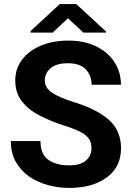

<svg xmlns="http://www.w3.org/2000/svg" viewBox="-20 -922 656 952"><path d="M433.6 -186Q433.6 -211.9 422.9 -230.7Q412.1 -249.5 382.1 -266.1Q352.1 -282.7 293.9 -300.8Q229 -321.8 174.8 -350.1Q120.6 -378.4 88.1 -420.2Q55.7 -461.9 55.7 -522.9Q55.7 -582 89.6 -626.5Q123.5 -670.9 182.9 -695.8Q242.2 -720.7 318.8 -720.7Q397.5 -720.7 456.1 -692.4Q514.6 -664.1 547.1 -614.7Q579.6 -565.4 579.6 -502H434.1Q434.1 -548.3 405 -578.4Q376 -608.4 316.4 -608.4Q258.8 -608.4 230.5 -583.5Q202.1 -558.6 202.1 -522.5Q202.1 -486.8 238.3 -462.4Q274.4 -438 343.8 -416.5Q459.5 -381.3 519.8 -327.9Q580.1 -274.4 580.1 -187Q580.1 -94.2 509.5 -42.2Q439 9.8 322.3 9.8Q269.5 9.8 218 -4.2Q166.5 -18.1 125 -46.6Q83.5 -75.2 58.6 -118.9Q33.7 -162.6 33.7 -222.7H180.7Q180.7 -156.7 220 -129.4Q259.3 -102.1 322.3 -102.1Q378.9 -102.1 406.2 -126Q433.6 -149.9 433.6 -186ZM357.9 -901.9 505.4 -766.1V-760.3H393.6L316.9 -831.5L241.2 -760.3H131.3V-767.6L276.4 -901.9Z"/></svg>

Font: Vazirmatn RD UI FD
Style: Bold
Weight: 700
Designer: Saber Rastikerdar
Foundry: Saber Rastikerdar
Version: Version 33.003